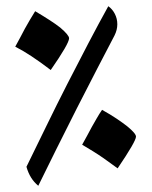

<svg xmlns="http://www.w3.org/2000/svg" viewBox="-20 -544 488 617"><path d="M103 53Q76 31 65 -8Q96 -71 129 -139Q162 -207 196.5 -274.5Q231 -342 264 -405Q297 -468 328 -524Q341 -515 349 -499.5Q357 -484 357 -466Q357 -448 348 -430Q324 -384 292.5 -323.5Q261 -263 227 -196Q193 -129 161 -64.5Q129 0 103 53ZM358 -3Q331 -23 313 -35.5Q295 -48 279.5 -57.5Q264 -67 244 -79Q252 -94 260 -108Q268 -122 275 -136Q283 -150 291 -164Q299 -178 308 -191Q335 -176 355 -162.5Q375 -149 389 -138Q417 -115 417 -105Q417 -90 358 -3ZM143 -319Q75 -371 29 -394Q37 -409 45 -423.5Q53 -438 60 -452Q68 -466 76 -480Q84 -494 93 -508Q120 -492 140 -479Q160 -466 174 -455Q202 -431 202 -421Q202 -404 143 -319Z"/></svg>

Font: Noto Naskh Arabic SemiBold
Style: Regular
Weight: 600
Designer: Monotype Design Team, David Williams, Mohamad Dakak and Nizar Qandah
Foundry: Monotype Imaging Inc.
Version: Version 2.016